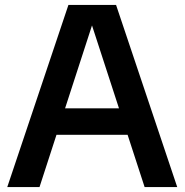

<svg xmlns="http://www.w3.org/2000/svg" viewBox="-20 -760 750 780"><path d="M9.5 0 258 -740H451.5L700 0H567.5L346 -680.5H361.5L140.5 0ZM166.5 -212.5 195.5 -320H513.5L542.5 -212.5Z"/></svg>

Font: Encode Sans SC Condensed Thin SemiBold
Style: Regular
Weight: 600
Version: Version 3.002